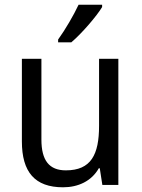

<svg xmlns="http://www.w3.org/2000/svg" viewBox="-20 -879 602 816"><path d="M414 -849V-859H314C293 -814 258 -754 227 -711V-699H283C328 -737 392 -812 414 -849ZM483 -629H401V-344C401 -222 367 -155 260 -155C189 -155 156 -197 156 -286V-629H73V-278C73 -148 128 -83 248 -83C312 -83 369 -109 400 -164H404L415 -93H483Z"/></svg>

Font: Noto Sans Kannada UI SemiCondensed SemiBold
Style: Regular
Weight: 600
Width: 4
Designer: Jelle Bosma - Monotype Design Team
Foundry: Monotype Imaging Inc.
Version: Version 2.006